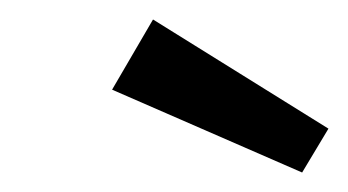

<svg xmlns="http://www.w3.org/2000/svg" viewBox="-20 -817 357 197"><path d="M317 -685 290 -640 95 -725 137 -797Z"/></svg>

Font: Fira Sans Book
Style: Italic
Weight: 350
Italic angle: -8°
Designer: bBox Type GmbH & Carrois Corporate GbR & Edenspiekermann AG
Foundry: bBox Type GmbH & Carrois Corporate GbR & Edenspiekermann AG
Version: Version 4.301